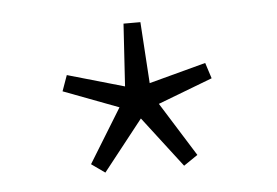

<svg xmlns="http://www.w3.org/2000/svg" viewBox="-32 -824 491 340"><g transform="rotate(-5 213.5 -654.0)"><path d="M143 -524 119 -541 178 -637 80 -674 90 -702 191 -673 198 -784H228L235 -675L336 -702L345 -674L248 -637L308 -541L283 -524L214 -614Z"/></g></svg>

Font: Noto Sans Korean Thin
Style: Regular
Weight: 250
Designer: Ryoko NISHIZUKA  (kana & ideographs); Paul D. Hunt (Latin, Greek & Cyrillic); Wenlong ZHANG  (bopomofo); Sandoll Communi
Foundry: Adobe Systems Incorporated
Version: Version 1.0001;PS 1;hotconv 1.0.78;makeotf.lib2.5.61930